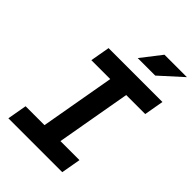

<svg xmlns="http://www.w3.org/2000/svg" viewBox="-258 -1000 1105 1105"><g transform="rotate(45 294.5 -447.0)"><path d="M28.3 0H466.8L487.8 -119.1H333L413.1 -574.2H567.9L588.9 -693.4H150.4L129.4 -574.2H283.2L203.1 -119.1H49.3ZM309.6 -771.5H452.1L587.4 -894H404.8Z"/></g></svg>

Font: Cascadia Mono NF
Style: Bold Italic
Weight: 700
Italic angle: -10°
Monospace: yes
Designer: Aaron Bell
Foundry: Saja Typeworks
Version: Version 2404.023